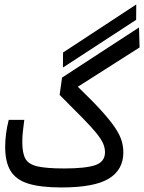

<svg xmlns="http://www.w3.org/2000/svg" viewBox="-20 -826 637 849"><path d="M252 2.9Q159.2 2.9 104.7 -14.2Q50.3 -31.2 26.6 -70.6Q2.9 -109.9 2.9 -176.3Q2.9 -204.1 6.6 -233.6Q10.3 -263.2 18.6 -295.9H87.4Q83.5 -266.1 81.1 -244.1Q78.6 -222.2 78.6 -197.3Q78.6 -149.9 92 -124.8Q105.5 -99.6 145.5 -90.3Q185.5 -81.1 264.2 -81.1Q357.9 -81.1 401.1 -95.7Q444.3 -110.4 444.3 -152.8Q444.3 -172.9 435.3 -192.9Q426.3 -212.9 404.3 -239.7Q382.3 -266.6 343 -306.4Q303.7 -346.2 243.7 -406.2L254.4 -482.9L594.7 -704.6L597.2 -616.2L324.2 -442.4Q389.6 -379.4 429.7 -335Q469.7 -290.5 490.5 -258.8Q511.2 -227.1 518.3 -201.9Q525.4 -176.8 525.4 -152.3Q525.4 -75.2 461.2 -36.1Q397 2.9 252 2.9ZM258.3 -527.3 258.8 -593.8 582.5 -806.2 582 -738.3Z"/></svg>

Font: CaskaydiaMono NF SemiLight
Style: Regular
Weight: 350
Designer: Aaron Bell
Foundry: Saja Typeworks
Version: Version 2111.001; ttfautohint (v1.8.4);Nerd Fonts 3.1.1